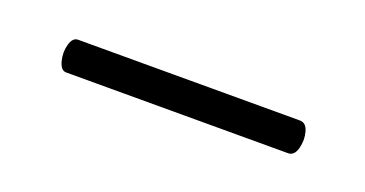

<svg xmlns="http://www.w3.org/2000/svg" viewBox="-22 -595 388 204"><g transform="rotate(20 172.5 -492.5)"><path d="M47 -474Q41 -474 38.5 -483.5Q36 -493 38.5 -502Q41 -511 47 -511H298Q305 -511 307.5 -502Q310 -493 307.5 -483.5Q305 -474 298 -474Z"/></g></svg>

Font: Cormorant
Style: Bold
Weight: 700
Designer: Christian Thalmann (Catharsis Fonts)
Foundry: Catharsis Fonts
Version: Version 4.000